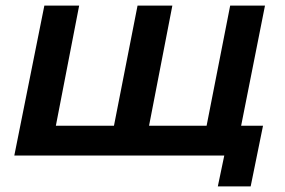

<svg xmlns="http://www.w3.org/2000/svg" viewBox="-20 -554 1017 684"><path d="M924 -534 818 0H31L138 -534H262L179 -106H386L470 -534H594L511 -106H716L800 -534ZM917 -106 873 110H756L779 0H689L711 -106Z"/></svg>

Font: Montserrat Alternates SemiBold
Style: Italic
Weight: 600
Italic angle: -11.3°
Designer: Julieta Ulanovsky
Foundry: Julieta Ulanovsky
Version: Version 7.200